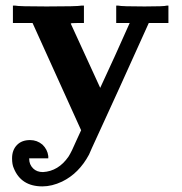

<svg xmlns="http://www.w3.org/2000/svg" viewBox="-20 -464 647 684"><path d="M84 102Q84 122 98 136Q111 149 133 149Q188 146 224 94Q235 77 252 37L269 0Q214 -122 96 -382H26V-444H34Q46 -441 146 -441Q256 -441 270 -444H279V-382H255Q232 -382 232 -380L337 -151Q343 -164 361 -203Q379 -242 390 -266L442 -382H394V-444H401Q414 -441 495 -441Q566 -441 574 -444H580V-382H510L406 -152Q374 -83 347 -23Q320 37 308 62L297 87Q261 154 201 183Q165 200 131 200Q55 200 29 135Q23 122 23 100Q23 70 41 52Q58 35 87 35Q112 35 131 51Q149 68 152 92V100H84Z"/></svg>

Font: KaTeX_Main
Style: Bold
Weight: 700
Version: Version